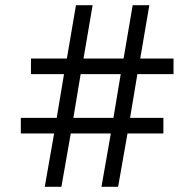

<svg xmlns="http://www.w3.org/2000/svg" viewBox="-20 -718 753 738"><path d="M406 -205H252L216 0H152L188 -205H60V-265H198L226 -433H99V-493H237L272 -698H336L301 -493H455L490 -698H554L519 -493H647V-433H508L480 -265H608V-205H470L434 0H370ZM416 -265 444 -433H290L262 -265Z"/></svg>

Font: IBMPlexSans
Style: Regular
Weight: 400
Designer: Mike Abbink, Paul van der Laan, Pieter van Rosmalen
Foundry: Bold Monday
Version: Version 3.1